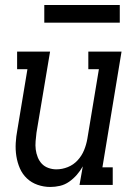

<svg xmlns="http://www.w3.org/2000/svg" viewBox="-20 -735 540 763"><path d="M180 8Q154 8 129.5 -0.5Q105 -9 87 -26Q69 -43 59 -66Q49 -89 45 -114.5Q41 -140 42.5 -166.5Q44 -193 49 -219L89 -460H48V-530H179L125 -208Q123 -191 121.5 -174Q120 -157 122 -141Q124 -125 130 -110Q136 -95 146.5 -84Q157 -73 172.5 -67.5Q188 -62 204 -62Q227 -62 249.5 -71Q272 -80 288.5 -98Q305 -116 314 -138Q323 -160 327 -183L373 -460H331V-530H463L387 -70H428V0H296L309 -74Q299 -56 285.5 -40.5Q272 -25 255 -13Q238 -1 218.5 3.5Q199 8 180 8ZM156 -645V-715H456V-645Z"/></svg>

Font: Iosevka Curly Slab Oblique
Style: Regular
Weight: 400
Italic angle: -9°
Monospace: yes
Designer: Belleve Invis
Foundry: Belleve Invis
Version: Version 11.1.0; ttfautohint (v1.8.3)